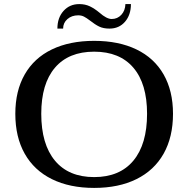

<svg xmlns="http://www.w3.org/2000/svg" viewBox="-20 -910 922 940"><path d="M55 -353Q55 -465 101 -545.5Q147 -626 234 -668Q321 -710 441 -710Q561 -710 648 -668Q735 -626 781 -545.5Q827 -465 827 -353Q827 -239 781 -157.5Q735 -76 648 -33Q561 10 441 10Q321 10 234 -33Q147 -76 101 -157.5Q55 -239 55 -353ZM700 -353Q700 -500 633 -578.5Q566 -657 441 -657Q316 -657 249 -578.5Q182 -500 182 -353Q182 -204 249 -123.5Q316 -43 441 -43Q566 -43 633 -123.5Q700 -204 700 -353ZM368 -890Q397 -890 420 -879Q443 -868 467 -848Q502 -817 527 -817Q555 -817 574 -837.5Q593 -858 594 -890H621Q621 -837 592 -803.5Q563 -770 516 -770Q486 -770 465.5 -780Q445 -790 421 -809Q404 -822 391.5 -828.5Q379 -835 363 -835Q331 -835 310 -816.5Q289 -798 289 -770H261Q261 -823 291 -856.5Q321 -890 368 -890Z"/></svg>

Font: Fahkwang Medium
Style: Regular
Weight: 500
Version: Version 1.000; ttfautohint (v1.6)